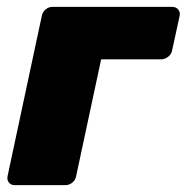

<svg xmlns="http://www.w3.org/2000/svg" viewBox="-20 -540 544 560"><path d="M23 0Q12 0 6 -7.5Q0 -15 2 -26L102 -494Q104 -505 113 -512.5Q122 -520 133 -520H482Q493 -520 499.5 -512.5Q506 -505 504 -494L482 -393Q480 -382 470.5 -374.5Q461 -367 450 -367H275L202 -26Q200 -15 191 -7.5Q182 0 171 0Z"/></svg>

Font: Rubik ExtraBold
Style: Italic
Weight: 800
Italic angle: -12°
Designer: Hubert and Fischer
Foundry: Hubert and Fischer
Version: Version 2.300;gftools[0.9.30]